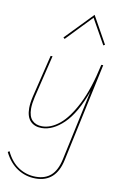

<svg xmlns="http://www.w3.org/2000/svg" viewBox="-113 -735 692 1082"><g transform="rotate(10 232.5 -194.0)"><path d="M195 -514 187 -521 338 -677 425 -521 416 -516 335 -660ZM314 158Q286 289 170 289Q113 289 66 258.5Q19 228 -10 169L-1 163Q27 222 71.5 250.5Q116 279 170 279Q223 279 256 249.5Q289 220 303 156L390 -249Q343 -118 280.5 -57.5Q218 3 154 3Q113 3 89.5 -21.5Q66 -46 66 -96Q66 -124 75 -163L134 -406H145L86 -162Q77 -123 77 -95Q77 -50 98 -28.5Q119 -7 155 -7Q205 -7 254.5 -47.5Q304 -88 349 -177Q394 -266 424 -406H435Z"/></g></svg>

Font: Ysabeau Infant Hairline
Style: Italic
Weight: 100
Italic angle: -12°
Designer: Christian Thalmann (Catharsis Fonts)
Version: Version 0.003